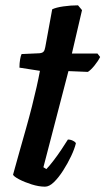

<svg xmlns="http://www.w3.org/2000/svg" viewBox="-20 -701 396 721"><path d="M149 0Q126 0 99 -8.5Q72 -17 52 -27.5Q32 -38 29 -45Q41 -89 53.5 -133Q66 -177 78 -219.5Q90 -262 100 -301.5Q110 -341 117.5 -374.5Q125 -408 130 -435L53 -447Q53 -464 55.5 -478Q58 -492 61 -498L128 -501Q139 -502 143.5 -507Q148 -512 150 -524L176 -666Q190 -673 218 -677Q246 -681 273 -681L288 -663L250 -500H346L356 -487Q348 -471 334.5 -454.5Q321 -438 310 -431L237 -434L143 -73L154 -66Q164 -76 179.5 -96Q195 -116 210 -138.5Q225 -161 235 -177Q245 -177 254 -172.5Q263 -168 265 -163Q260 -142 247 -114.5Q234 -87 217 -60.5Q200 -34 182.5 -17Q165 0 149 0Z"/></svg>

Font: Texturina 12pt
Style: Bold Italic
Weight: 700
Italic angle: -11°
Designer: Guillermo Torres Carreño
Foundry: Omnibus-Type
Version: Version 1.002